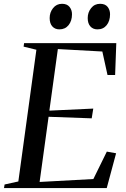

<svg xmlns="http://www.w3.org/2000/svg" viewBox="-36 -964 648 984"><path d="M-15.5 0 -12.5 -18.5 58 -34 150.5 -709 85 -725 87.5 -743H560L554 -579.5H515L488.5 -700L260.5 -712.5L217 -397L442 -407.5L434 -357.5L213 -365.5L167 -31.5L442.5 -46.5L511.5 -187L559 -178.5L511 0ZM268.5 -813.5Q245.5 -813.5 232 -828.8Q218.5 -844 218.5 -871.5Q218.5 -900.5 236 -922.5Q253.5 -944.5 282 -944.5Q307.5 -944.5 320.2 -928.8Q333 -913 333 -891Q333 -857 315.5 -835.2Q298 -813.5 268.5 -813.5ZM463.5 -813.5Q440.5 -813.5 427 -828.8Q413.5 -844 413.5 -871.5Q413.5 -900.5 431 -922.5Q448.5 -944.5 477 -944.5Q503 -944.5 515.5 -928.8Q528 -913 528 -891Q528 -857 510.8 -835.2Q493.5 -813.5 463.5 -813.5Z"/></svg>

Font: Merriweather 144pt
Style: Italic
Weight: 400
Italic angle: -7.8°
Version: Version 2.101